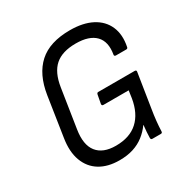

<svg xmlns="http://www.w3.org/2000/svg" viewBox="-156 -800 920 945"><g transform="rotate(-30 304.0 -327.5)"><path d="M258 11Q192 11 147 -16.5Q102 -44 82.5 -96.5Q63 -149 75 -223L109 -445Q126 -554 188 -610Q250 -666 365 -666Q439 -666 489 -640Q539 -614 560 -566Q581 -518 568 -454Q567 -445 558 -445H500Q490 -445 491 -454Q503 -523 468 -559Q433 -595 357 -595Q280 -595 239 -559Q198 -523 186 -445L152 -226Q139 -144 172 -102Q205 -60 278 -60Q357 -60 403 -102Q449 -144 462 -223L468 -265H325Q315 -265 316 -275L325 -323Q327 -333 334 -333H541Q552 -333 550 -323L520 -132Q514 -96 511 -66.5Q508 -37 507 -10Q507 0 498 0H450Q441 0 441 -10Q441 -24 442.5 -43Q444 -62 446 -81H445Q425 -53 398 -32Q371 -11 336.5 0Q302 11 258 11Z"/></g></svg>

Font: Sofia Sans Semi Condensed
Style: Italic
Weight: 400
Italic angle: -9°
Designer: Botio Nikoltchev, Ani Petrova
Foundry: lettersoup
Version: Version 4.101